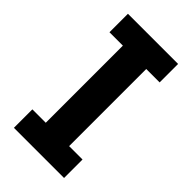

<svg xmlns="http://www.w3.org/2000/svg" viewBox="-217 -764 831 831"><g transform="rotate(45 198.5 -349.0)"><path d="M352 0H45V-113H127V-585H45V-698H352V-585H270V-113H352Z"/></g></svg>

Font: IBM Plex Sans Condensed
Style: Bold
Weight: 700
Width: 3
Designer: Mike Abbink, Paul van der Laan, Pieter van Rosmalen
Foundry: Bold Monday
Version: Version 3.201